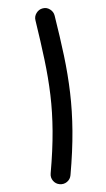

<svg xmlns="http://www.w3.org/2000/svg" viewBox="-49 -642 391 711"><g transform="rotate(5 146.5 -286.5)"><path d="M80.6 -606.4Q94.7 -611.8 108.6 -604.7Q122.6 -597.7 127.4 -583.5Q154.3 -505.9 174.8 -438.5Q195.3 -371.1 209.2 -304.4Q223.1 -237.8 230.2 -164.1Q237.3 -90.3 237.3 0Q237.3 15.1 226.6 25.9Q215.8 36.6 200.2 36.6Q185.1 36.6 174.3 25.9Q163.6 15.1 163.6 0Q163.6 -87.4 157 -157.2Q150.4 -227.1 137.2 -289.8Q124 -352.5 104.2 -417.5Q84.5 -482.4 58.1 -560.1Q53.2 -574.2 60.1 -587.9Q66.9 -601.6 80.6 -606.4Z"/></g></svg>

Font: Mikhak-FD Regular
Style: FD-Regular
Weight: 400
Designer: Amin Abedi
Version: Version 3.2